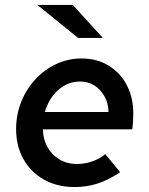

<svg xmlns="http://www.w3.org/2000/svg" viewBox="-20 -745 602 775"><path d="M281 10Q212 10 158.5 -19.5Q105 -49 75 -102Q45 -155 45 -224Q45 -282 65.5 -333.5Q86 -385 122.5 -424.5Q159 -464 207 -486.5Q255 -509 309 -509Q371 -509 418 -480.5Q465 -452 491.5 -402Q518 -352 518 -286Q518 -269 517 -253.5Q516 -238 514 -223H153Q154 -183 171.5 -151.5Q189 -120 220 -101.5Q251 -83 290 -83Q322 -83 352.5 -93.5Q383 -104 405 -123L465 -50Q419 -19 375 -4.5Q331 10 281 10ZM161 -293H418Q417 -329 401.5 -356.5Q386 -384 361 -400Q336 -416 302 -416Q270 -416 241.5 -400.5Q213 -385 192.5 -357.5Q172 -330 161 -293ZM295 -592 131 -725H274L395 -592Z"/></svg>

Font: Red Hat Text SemiBold
Style: Italic
Weight: 600
Italic angle: -12°
Designer: Pentagram, MCKL
Foundry: Pentagram, MCKL
Version: Version 1.023